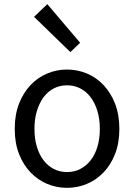

<svg xmlns="http://www.w3.org/2000/svg" viewBox="-20 -892 646 925"><path d="M303 13Q253 13 207.5 -6Q162 -25 127 -61.5Q92 -98 71.5 -150.5Q51 -203 51 -271Q51 -339 71.5 -392Q92 -445 127 -482Q162 -519 207.5 -538Q253 -557 303 -557Q353 -557 398.5 -538Q444 -519 479 -482Q514 -445 534.5 -392Q555 -339 555 -271Q555 -203 534.5 -150.5Q514 -98 479 -61.5Q444 -25 398.5 -6Q353 13 303 13ZM303 -63Q338 -63 367 -78Q396 -93 417 -120Q438 -147 449.5 -185.5Q461 -224 461 -271Q461 -318 449.5 -356.5Q438 -395 417 -423Q396 -451 367 -466Q338 -481 303 -481Q268 -481 239 -466Q210 -451 189.5 -423Q169 -395 157.5 -356.5Q146 -318 146 -271Q146 -224 157.5 -185.5Q169 -147 189.5 -120Q210 -93 239 -78Q268 -63 303 -63ZM144 -811 208 -872 366 -686 319 -641Z"/></svg>

Font: SpoqaHanSans-Regular
Style: Regular
Weight: 400
Designer: [Spoqa Han Sans] Dong-huui Kim \uAE40 \uB3D9 \uD718  Younghwa Kang \uAC15 \uC601 \uD654  [Noto Sans] Ryoko NISHIZUKA \u8
Foundry: Spoqa (http://www.spoqa-han-sans.com)
Version: Version 2.000